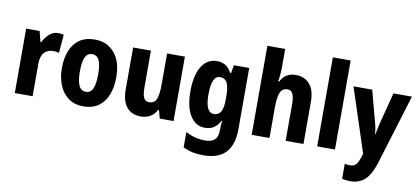

<svg xmlns="http://www.w3.org/2000/svg" viewBox="-85 -1067 3523 1614"><g transform="rotate(10 1677.0 -260.0)"><path d="M332 -560Q355 -560 380 -554L367 -397Q348 -404 317 -404Q270 -404 241 -373Q212 -342 212 -278V0H60V-550H175L198 -460H205Q222 -498 255.5 -529Q289 -560 332 -560Z M877 -276Q877 -197 853 -132Q829 -67 777.5 -28.5Q726 10 644 10Q569 10 517.5 -28Q466 -66 439.5 -131Q413 -196 413 -276Q413 -360 438.5 -424Q464 -488 515.5 -524Q567 -560 647 -560Q750 -560 813.5 -486.5Q877 -413 877 -276ZM567 -275Q567 -196 585.5 -155Q604 -114 646 -114Q687 -114 705 -154.5Q723 -195 723 -276Q723 -356 705 -395.5Q687 -435 645 -435Q604 -435 585.5 -395.5Q567 -356 567 -275Z M1415 -550V0H1297L1279 -69H1271Q1250 -29 1215 -9.5Q1180 10 1135 10Q1058 10 1015.5 -41.5Q973 -93 973 -191V-550H1125V-237Q1125 -179 1138 -149.5Q1151 -120 1181 -120Q1232 -120 1247.5 -162.5Q1263 -205 1263 -282V-550Z M1687 -560Q1731 -560 1761 -541Q1791 -522 1814 -480H1821L1833 -550H1964V-26Q1964 103 1902.5 171.5Q1841 240 1709 240Q1610 240 1537 203V73Q1581 95 1621.5 105Q1662 115 1705 115Q1756 115 1784 91Q1812 67 1812 12V3Q1812 -13 1813.5 -34Q1815 -55 1817 -72H1812Q1790 -30 1759 -10Q1728 10 1683 10Q1603 10 1557 -64.5Q1511 -139 1511 -272Q1511 -408 1558 -484Q1605 -560 1687 -560ZM1736 -432Q1665 -432 1665 -270Q1665 -117 1738 -117Q1778 -117 1797 -150Q1816 -183 1816 -254V-280Q1816 -360 1797.5 -396Q1779 -432 1736 -432Z M2234 -611Q2234 -574 2231 -540.5Q2228 -507 2224 -481H2232Q2270 -560 2362 -560Q2437 -560 2480.5 -509Q2524 -458 2524 -360V0H2372V-315Q2372 -429 2315 -429Q2267 -429 2250.5 -386.5Q2234 -344 2234 -256V0H2082V-760H2234Z M2793 0H2641V-760H2793Z M2854 -550H3014L3086 -279Q3093 -255 3097 -230.5Q3101 -206 3103 -186H3107Q3109 -206 3113.5 -228Q3118 -250 3125 -278L3195 -550H3353L3170 47Q3138 150 3089.5 195Q3041 240 2964 240Q2944 240 2927 238Q2910 236 2895 232V103Q2905 106 2916.5 107.5Q2928 109 2940 109Q2975 109 2992.5 88Q3010 67 3026 14L3032 -7Z"/></g></svg>

Font: Noto Sans Arabic Cond ExtBd
Style: Regular
Weight: 800
Width: 3
Designer: Monotype Design Team, Nadine Chahine, Nizar Qandah and Khaled Hosny
Foundry: Monotype Imaging Inc.
Version: Version 2.012; ttfautohint (v1.8.4.7-5d5b)